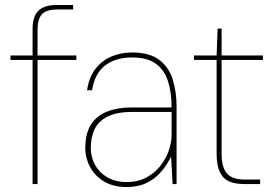

<svg xmlns="http://www.w3.org/2000/svg" viewBox="-20 -740 1107 772"><path d="M111 0V-623Q111 -654 120 -675.5Q129 -697 150.5 -708.5Q172 -720 209 -720H274V-702H212Q168 -702 149.5 -683.5Q131 -665 131 -619V0ZM22 -499V-517H287V-499Z M488 12Q436 12 399 -10Q362 -32 342.5 -68Q323 -104 323 -145Q323 -204 346 -239.5Q369 -275 411 -291.5Q453 -308 508 -308H670Q670 -370 655 -415Q640 -460 605.5 -484.5Q571 -509 511 -509Q445 -509 403 -477Q361 -445 350 -377H330Q338 -430 364 -463.5Q390 -497 428.5 -513Q467 -529 511 -529Q581 -529 620 -499.5Q659 -470 674.5 -420.5Q690 -371 690 -310V0H674L668 -110Q662 -98 649 -77.5Q636 -57 615.5 -36.5Q595 -16 564 -2Q533 12 488 12ZM489 -8Q535 -8 569 -26.5Q603 -45 625.5 -74Q648 -103 659 -135.5Q670 -168 670 -197V-290H512Q449 -290 412 -271Q375 -252 360 -220Q345 -188 345 -145Q345 -109 362 -77.5Q379 -46 412 -27Q445 -8 489 -8Z M961 0Q925 0 900.5 -11Q876 -22 863.5 -49Q851 -76 851 -122V-499H760V-517H851L855 -625H871V-517H1037V-499H871V-122Q871 -67 892.5 -42.5Q914 -18 964 -18H1026V0Z"/></svg>

Font: DM Sans 11pt Thin
Style: Regular
Weight: 250
Version: Version 4.004;gftools[0.9.30]